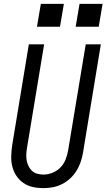

<svg xmlns="http://www.w3.org/2000/svg" viewBox="-20 -964 550 992"><path d="M204 8Q175 8 148.5 2Q122 -4 100.5 -19Q79 -34 64.5 -56Q50 -78 43.5 -104Q37 -130 38 -158Q39 -186 43 -214L129 -735H208L120 -203Q117 -186 116 -169.5Q115 -153 117.5 -137Q120 -121 127 -106.5Q134 -92 145 -81.5Q156 -71 172 -66.5Q188 -62 205 -62Q228 -62 251.5 -71.5Q275 -81 292.5 -99Q310 -117 319 -140.5Q328 -164 332 -187L423 -735H501L409 -176Q405 -152 397 -128Q389 -104 375.5 -82Q362 -60 342.5 -42Q323 -24 300 -12.5Q277 -1 252.5 3.5Q228 8 204 8ZM371 -826 391 -944H510L490 -826ZM171 -826 191 -944H310L290 -826Z"/></svg>

Font: Iosevka SS04
Style: Italic
Weight: 400
Italic angle: -9°
Monospace: yes
Designer: Belleve Invis
Foundry: Belleve Invis
Version: Version 19.0.0; ttfautohint (v1.8.4)